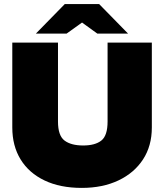

<svg xmlns="http://www.w3.org/2000/svg" viewBox="-20 -908 801 937"><path d="M379 9Q273 9 197 -27.5Q121 -64 80.5 -130Q40 -196 40 -286V-700H263V-315Q263 -246 295 -222Q327 -198 386 -198Q444 -198 474.5 -222Q505 -246 505 -315V-700H721V-286Q721 -196 678 -130Q635 -64 558 -27.5Q481 9 379 9ZM155 -744 296 -888H464L411 -820L305 -744ZM455 -744 350 -820 296 -888H464L605 -744Z"/></svg>

Font: REM Black
Style: Regular
Weight: 900
Designer: Octavio Pardo
Foundry: Ashler Design
Version: Version 1.005;gftools[0.9.28]